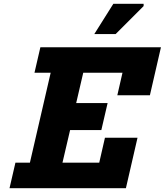

<svg xmlns="http://www.w3.org/2000/svg" viewBox="-20 -988 865 1008"><path d="M192 -740H825L767 -488H596L623 -606H417L380 -447H545L512 -305H348L308 -134H501L531 -265H702L641 0H30L61 -134H137L246 -606H161ZM575 -968H734V-956L587 -809H475Z"/></svg>

Font: Arvo
Style: Bold Italic
Weight: 700
Italic angle: -13°
Designer: Anton Koovit (Cyrillic Expansion: Cyreal)
Foundry: Anton Koovit, Yassin Baggar
Version: Version 3.000